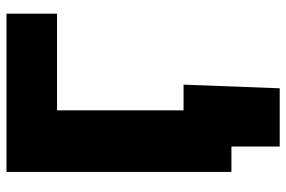

<svg xmlns="http://www.w3.org/2000/svg" viewBox="-172 -596 924 621"><g transform="rotate(-90 290.5 -286.0)"><path d="M556.2 -727.5V-564H243.7V0H44.4V-727.5ZM126.5 156.2V0H79.6V-154.8H326.7L314.9 156.2Z"/></g></svg>

Font: Inter 20pt Black
Style: Regular
Weight: 900
Version: Version 4.001;git-66647c0bb